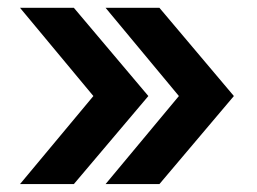

<svg xmlns="http://www.w3.org/2000/svg" viewBox="-20 -541 658 491"><path d="M31.2 -70.3 218.8 -295.4 31.2 -521H168.9L359.4 -295.4L168.9 -70.3ZM250 -70.3 437.5 -295.4 250 -521H387.7L578.1 -295.4L387.7 -70.3Z"/></svg>

Font: Inter 20pt SemiBold
Style: Regular
Weight: 600
Version: Version 4.001;git-66647c0bb